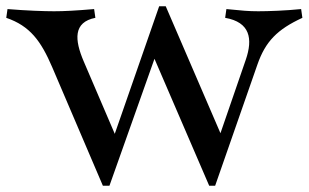

<svg xmlns="http://www.w3.org/2000/svg" viewBox="-50 -579 987 614"><path d="M-26 -550 -30 -522C46 -496 81 -448 117 -364L279 15H300L444 -391L619 15H638L773 -372C799 -447 837 -485 917 -522L913 -550C864 -545 808 -543 776 -543C744 -543 725 -545 674 -550L670 -522C750 -508 759 -455 736 -388L655 -153L480 -559H459L317 -151L218 -382C188 -452 184 -508 255 -522L251 -550C192 -545 155 -543 123 -543C91 -543 35 -545 -26 -550Z"/></svg>

Font: Basteleur Moonlight
Style: Regular
Weight: 300
Designer: Keussel
Foundry: Keussel Studio
Version: Version 1.300;Glyphs 3.2 (3192)